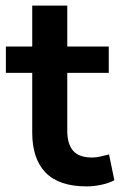

<svg xmlns="http://www.w3.org/2000/svg" viewBox="-20 -655 428 685"><path d="M289 10Q191 10 143 -39Q95 -88 95 -182V-395H1V-489H95V-635H220V-489H368V-395H220V-189Q220 -141 241 -117Q262 -93 309 -93Q323 -93 338 -96.5Q353 -100 369 -104L388 -12Q370 -2 342.5 4Q315 10 289 10Z"/></svg>

Font: Nunito Sans 12pt ExtraLight
Style: Regular
Weight: 200
Designer: Vernon Adams
Foundry: Vernon Adams
Version: Version 3.101;gftools[0.9.27]